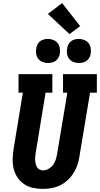

<svg xmlns="http://www.w3.org/2000/svg" viewBox="-20 -1215 647 1243"><path d="M256 8Q224 8 192.5 1Q161 -6 135.5 -23.5Q110 -41 93 -66.5Q76 -92 68.5 -122.5Q61 -153 62 -185.5Q63 -218 68 -251L128 -615H100V-735H319V-615H275L212 -231Q210 -219 208.5 -206Q207 -193 207.5 -180.5Q208 -168 210.5 -156Q213 -144 219 -133.5Q225 -123 236 -117.5Q247 -112 259 -112Q278 -112 295.5 -122.5Q313 -133 324.5 -149Q336 -165 341.5 -183.5Q347 -202 350 -220L416 -615H388V-735H607V-615H563L494 -201Q490 -173 480.5 -145.5Q471 -118 455 -93Q439 -68 416.5 -47.5Q394 -27 367.5 -14.5Q341 -2 312.5 3Q284 8 256 8ZM491 -807Q472 -807 455 -814Q438 -821 427.5 -834.5Q417 -848 414 -866.5Q411 -885 415 -904Q417 -917 423.5 -929Q430 -941 441 -949Q452 -957 465 -960Q478 -963 491 -963Q509 -963 526 -956Q543 -949 553.5 -935.5Q564 -922 567 -903.5Q570 -885 567 -866Q565 -853 558 -841Q551 -829 540 -821Q529 -813 516 -810Q503 -807 491 -807ZM291 -807Q272 -807 255 -814Q238 -821 227.5 -834.5Q217 -848 214 -866.5Q211 -885 215 -904Q217 -917 223.5 -929Q230 -941 241 -949Q252 -957 265 -960Q278 -963 291 -963Q309 -963 326 -956Q343 -949 353.5 -935.5Q364 -922 367 -903.5Q370 -885 367 -866Q365 -853 358 -841Q351 -829 340 -821Q329 -813 316 -810Q303 -807 291 -807ZM430 -994 290 -1125 382 -1195 499 -1046Z"/></svg>

Font: Iosevka Etoile Heavy Oblique
Style: Regular
Weight: 900
Italic angle: -9°
Designer: Belleve Invis
Foundry: Belleve Invis
Version: Version 15.5.2; ttfautohint (v1.8.4)